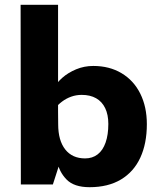

<svg xmlns="http://www.w3.org/2000/svg" viewBox="-20 -760 660 791"><path d="M349.1 11.2Q284.7 11.2 253.9 -20.8Q223.1 -52.7 216.1 -95Q209 -137.2 210 -193.8L219.2 -301.8L219.7 -248Q219.7 -181.2 248.8 -144.3Q277.8 -107.4 330.6 -107.4Q360.8 -107.4 382.3 -124Q403.8 -140.6 415 -172.6Q426.3 -204.6 426.3 -249.5Q426.3 -287.6 413.3 -314.5Q400.4 -341.3 376 -355.2Q351.6 -369.1 316.9 -369.1Q293.9 -369.1 273.4 -361.8Q252.9 -354.5 235.4 -341.3Q217.8 -328.1 203.1 -309.1L204.6 -400.4Q213.9 -419.4 237.1 -439.9Q260.3 -460.4 293.5 -474.4Q326.7 -488.3 364.3 -488.3Q430.7 -488.3 480.7 -458.5Q530.8 -428.7 557.9 -374.3Q585 -319.8 585 -248.5Q585 -168.9 558.1 -110.6Q531.2 -52.2 478.3 -20.5Q425.3 11.2 349.1 11.2ZM64.9 -740.2H219.2V-112.8L221.7 -74.2L197.8 0H65.9Z"/></svg>

Font: DavidDev Light
Style: Regular
Weight: 300
Designer: David.dev
Foundry: David.dev
Version: Version 1.001;FEAKit 1.0